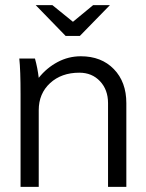

<svg xmlns="http://www.w3.org/2000/svg" viewBox="-20 -728 567 748"><path d="M55.2 -500H116.2Q126.5 -462.9 130.9 -424.8Q161.6 -463.4 204.1 -486.1Q246.6 -508.8 294.9 -508.8Q375 -508.8 423.6 -458.7Q472.2 -408.7 472.2 -326.2V0H400.9V-326.2Q400.9 -378.4 369.6 -411.6Q338.4 -444.8 289.1 -444.8Q219.2 -444.8 175 -404.1Q130.9 -363.3 130.9 -298.8V0H60.1V-359.9Q60.1 -455.1 55.2 -500ZM408.2 -708 291 -587.9H235.8L119.1 -708H184.1L264.2 -643.1L342.8 -708Z"/></svg>

Font: LT Superior
Style: Regular
Weight: 400
Designer: Daniel Lyons
Foundry: LyonsType
Version: Version 1.000